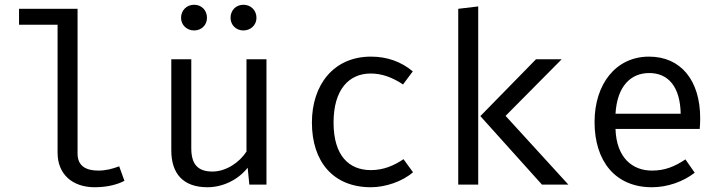

<svg xmlns="http://www.w3.org/2000/svg" viewBox="-20 -776 3040 807"><path d="M306 -739H60V-672H222V-134C222 -43 285 11 378 11C432 11 475 -1 503 -16L481 -77C452 -66 424 -59 393 -59C342 -59 306 -78 306 -130Z M796 -648C827 -648 850 -671 850 -701C850 -733 827 -756 796 -756C765 -756 741 -733 741 -701C741 -671 765 -648 796 -648ZM1003 -648C1034 -648 1058 -671 1058 -701C1058 -733 1034 -756 1003 -756C972 -756 949 -733 949 -701C949 -671 972 -648 1003 -648ZM784 -527H700V-144C700 -46 750 11 852 11C914 11 979 -18 1021 -71L1028 0H1100V-527H1016V-139C987 -94 931 -55 873 -55C812 -55 784 -85 784 -153Z M1539 -61C1448 -61 1382 -120 1382 -261C1382 -400 1447 -467 1538 -467C1585 -467 1629 -451 1674 -421L1715 -476C1666 -517 1607 -538 1539 -538C1382 -538 1291 -419 1291 -261C1291 -96 1381 11 1539 11C1600 11 1671 -13 1716 -52L1676 -107C1636 -80 1592 -61 1539 -61Z M1990 -749 1906 -739V0H1990ZM2341 -527H2233L1999 -288L2258 0H2369L2105 -289Z M2567 -234H2921C2922 -245 2923 -261 2923 -279C2923 -439 2841 -538 2708 -538C2568 -538 2479 -422 2479 -263C2479 -99 2566 11 2720 11C2785 11 2851 -12 2900 -50L2861 -106C2814 -75 2774 -59 2720 -59C2639 -59 2571 -112 2567 -234ZM2709 -469C2789 -469 2839 -411 2841 -298H2567C2574 -414 2631 -469 2709 -469Z"/></svg>

Font: FiraMono Nerd Font
Style: Regular
Weight: 400
Designer: Carrois Corporate & Edenspiekermann AG
Foundry: Carrois Corporate GbR & Edenspiekermann AG
Version: Version 003.206;Nerd Fonts 3.3.0